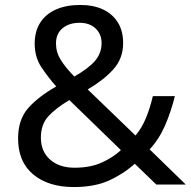

<svg xmlns="http://www.w3.org/2000/svg" viewBox="-20 -745 772 775"><path d="M304 -725Q358 -725 396.5 -706.5Q435 -688 456 -654Q477 -620 477 -571Q477 -508 436.5 -464Q396 -420 334 -384L527 -198Q553 -229 569.5 -269.5Q586 -310 597 -357H686Q670 -293 646 -238Q622 -183 584 -142L730 0H611L524 -84Q477 -42 419 -16Q361 10 278 10Q175 10 114 -41Q53 -92 53 -186Q53 -263 94.5 -309.5Q136 -356 207 -396Q175 -432 147.5 -473Q120 -514 120 -569Q120 -618 142 -653Q164 -688 205.5 -706.5Q247 -725 304 -725ZM260 -341Q206 -309 175.5 -276Q145 -243 145 -189Q145 -134 182 -101Q219 -68 281 -68Q345 -68 391 -89Q437 -110 468 -139ZM301 -653Q259 -653 232.5 -631Q206 -609 206 -570Q206 -534 225 -503.5Q244 -473 280 -436Q339 -470 364.5 -500.5Q390 -531 390 -571Q390 -607 366 -630Q342 -653 301 -653Z"/></svg>

Font: Noto Sans Gunjala Gondi
Style: Regular
Weight: 400
Designer: Ek Type
Foundry: Ek Type
Version: Version 1.004